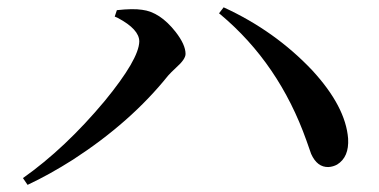

<svg xmlns="http://www.w3.org/2000/svg" viewBox="-20 -606 1040 527"><path d="M362.3 -492.2Q362.3 -525.4 303.7 -556.6Q298.8 -558.6 294.9 -560.5L300.8 -578.1Q344.7 -583 370.1 -579.1Q418.9 -573.2 461.9 -518.6Q489.3 -483.4 489.3 -458Q489.3 -443.4 463.9 -420.9Q448.2 -406.2 441.4 -398.4Q338.9 -270.5 180.7 -168Q116.2 -127 55.7 -98.6L43 -117.2Q159.2 -199.2 267.6 -329.1Q361.3 -443.4 362.3 -492.2ZM935.5 -225.6Q938.5 -174.8 905.3 -154.3Q894.5 -148.4 881.8 -147.5Q850.6 -146.5 834 -183.6Q829.1 -196.3 821.3 -219.7Q746.1 -431.6 585 -566.4Q583 -568.4 581.1 -569.3L593.8 -585.9Q734.4 -521.5 836.9 -413.1Q928.7 -313.5 935.5 -225.6Z"/></svg>

Font: GenYoMin JP SemiBold
Style: Regular
Weight: 600
Version: Version 1.001;PS 1;hotconv 16.6.51;makeotf.lib2.5.65220 DEVE